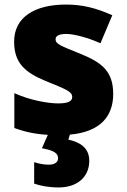

<svg xmlns="http://www.w3.org/2000/svg" viewBox="-20 -583 557 843"><path d="M372 123C372 59 320 39 280 30L287 8C423 -4 477 -75 477 -170C477 -267 431 -307 335 -346C243 -383 224 -390 224 -411C224 -426 241 -434 271 -434C304 -434 366 -418 421 -393L473 -516C404 -547 343 -563 270 -563C133 -563 42 -508 42 -400C42 -309 87 -266 179 -228C272 -190 297 -181 297 -157C297 -138 278 -129 235 -129C193 -129 113 -142 43 -174V-21C92 -3 137 6 190 9L164 68C215 77 235 89 235 112C235 129 220 140 195 140C173 140 152 136 130 129V223C154 232 192 240 238 240C319 240 372 194 372 123Z"/></svg>

Font: Noto Sans Lao Looped Black
Style: Regular
Weight: 900
Designer: Mark Frömberg, Ben Mitchell
Foundry: The Fontpad Ltd
Version: Version 1.002